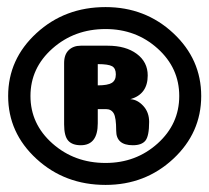

<svg xmlns="http://www.w3.org/2000/svg" viewBox="-20 -834 589 542"><path d="M256 -653V-593Q284 -593 295.5 -600Q307 -607 307 -624Q307 -641 296.5 -647Q286 -653 256 -653ZM256 -486Q256 -424 208 -424Q184 -424 172.5 -437Q161 -450 161 -483V-656Q161 -680 174 -692.5Q187 -705 208 -705H284Q335 -705 366 -682Q397 -659 397 -621Q397 -568 348 -554Q368 -553 384.5 -535Q401 -517 401 -490Q401 -450 390.5 -437Q380 -424 355 -424Q308 -424 308 -465Q308 -502 301 -514Q294 -526 279 -526H256ZM278 -374Q364 -374 425 -429Q486 -484 486 -563Q486 -642 425 -697Q364 -752 278 -752Q190 -752 128 -697Q66 -642 66 -563Q66 -484 128 -429Q190 -374 278 -374ZM278 -814Q390 -814 469 -740.5Q548 -667 548 -563Q548 -459 469 -385.5Q390 -312 278 -312Q163 -312 83 -385.5Q3 -459 3 -563Q3 -667 83 -740.5Q163 -814 278 -814Z"/></svg>

Font: Coiny 2.0
Style: Regular
Weight: 400
Version: Version 1.001 July 11, 2018